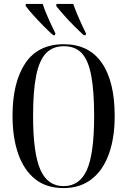

<svg xmlns="http://www.w3.org/2000/svg" viewBox="-20 -951 651 981"><path d="M305 10Q217 10 159.5 -36Q102 -82 73 -165Q44 -248 44 -359Q44 -530 109 -627.5Q174 -725 306 -725Q434 -725 500 -630Q566 -535 566 -358Q566 -245 535.5 -162Q505 -79 446.5 -34.5Q388 10 305 10ZM305 0Q387 0 424 -83Q461 -166 461 -358Q461 -487 446 -565.5Q431 -644 397.5 -679.5Q364 -715 306 -715Q250 -715 215.5 -679.5Q181 -644 165 -565.5Q149 -487 149 -358Q149 -169 186 -84.5Q223 0 305 0ZM252 -771Q229 -791 201 -819.5Q173 -848 148 -876Q123 -904 111 -921L112 -931H198Q209 -897 227.5 -856Q246 -815 263 -781L261 -771ZM408 -771Q386 -791 357.5 -819.5Q329 -848 304.5 -876Q280 -904 267 -921L269 -931H354Q366 -897 384 -856Q402 -815 419 -781L418 -771Z"/></svg>

Font: Noto Serif Display ExtraCondensed Medium
Style: Regular
Weight: 500
Width: 2
Designer: Monotype Design Team
Foundry: Monotype Imaging Inc.
Version: Version 2.009